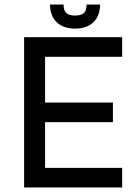

<svg xmlns="http://www.w3.org/2000/svg" viewBox="-20 -832 620 852"><path d="M313 -705C383 -705 424 -745 424 -812H364C364 -777 350 -763 313 -763C277 -763 262 -777 262 -812H202C202 -745 244 -705 313 -705ZM522 -580V-667H87V0H522V-87H180V-290H481V-377H180V-580H522Z"/></svg>

Font: Maven Pro
Style: Medium
Weight: 500
Designer: Joe Prince
Foundry: Joe Prince
Version: Version 1.003